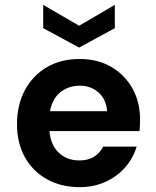

<svg xmlns="http://www.w3.org/2000/svg" viewBox="-20 -759 642 791"><path d="M308 12Q232 12 173.5 -20.5Q115 -53 82.5 -111.5Q50 -170 50 -247Q50 -326 82 -386.5Q114 -447 172 -481.5Q230 -516 308 -516Q383 -516 439 -483Q495 -450 526 -394Q557 -338 557 -267Q557 -256 556.5 -244Q556 -232 555 -219H184Q188 -163 221.5 -130.5Q255 -98 307 -98Q344 -98 368.5 -114Q393 -130 405 -155H543Q529 -108 496 -70Q463 -32 415 -10Q367 12 308 12ZM308 -406Q264 -406 230 -380Q196 -354 186 -301H421Q418 -349 386.5 -377.5Q355 -406 308 -406ZM306 -563 158 -643V-739L306 -653L453 -739V-643Z"/></svg>

Font: DM Sans
Style: Bold
Weight: 700
Designer: Colophon Foundry, Jonny Pinhorn
Foundry: Colophon Foundry
Version: Version 4.004; ttfautohint (v1.8.4.7-5d5b)